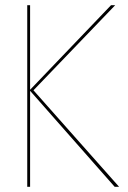

<svg xmlns="http://www.w3.org/2000/svg" viewBox="-20 -720 494 740"><path d="M85 -700H96V-374L408 -700H424L109 -372L439 0H422L96 -370V0H85Z"/></svg>

Font: Jost* Hairline
Style: Regular
Weight: 100
Version: Version 3.7